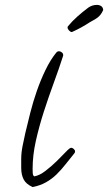

<svg xmlns="http://www.w3.org/2000/svg" viewBox="-20 -714 436 773"><path d="M282.2 -104.5Q282.2 -99.6 279.3 -96.7Q260.7 -74.2 243.7 -52.2Q226.6 -30.3 207.5 -11.7Q188.5 6.8 165 20Q141.6 33.2 111.3 39.1Q85 27.3 75.2 8.3Q65.4 -10.7 65.4 -38.1V-73.2Q65.4 -98.6 70.8 -126Q76.2 -153.3 82 -178.7Q90.8 -216.8 102.1 -260.7Q113.3 -304.7 128.4 -348.1Q143.6 -391.6 163.1 -432.1Q182.6 -472.7 207 -502.9Q211.9 -507.8 216.8 -507.8Q222.7 -507.8 228.5 -503.4Q234.4 -499 234.4 -492.2V-490.2Q217.8 -438.5 196.8 -381.3Q175.8 -324.2 156.7 -265.1Q137.7 -206.1 124.5 -147.5Q111.3 -88.9 111.3 -34.2Q111.3 -28.3 111.8 -17.6Q112.3 -6.8 118.2 -3.9Q139.6 -7.8 163.6 -26.4Q187.5 -44.9 208.5 -65.4Q229.5 -85.9 245.1 -102.5Q260.7 -119.1 266.6 -119.1Q271.5 -119.1 276.9 -114.3Q282.2 -109.4 282.2 -104.5ZM395.5 -673.8Q386.7 -652.3 369.1 -640.6Q362.3 -635.7 355.5 -632.3Q348.6 -628.9 340.8 -624Q308.6 -602.5 269.5 -585Q263.7 -585 257.8 -591.3Q252 -597.7 252 -603.5Q252 -604.5 252.4 -605.5Q252.9 -606.4 252.9 -607.4Q270.5 -628.9 292 -647.9Q313.5 -667 335.9 -683.6Q351.6 -694.3 370.1 -694.3Q379.9 -694.3 387.2 -689.5Q394.5 -684.6 395.5 -673.8Z"/></svg>

Font: Calligraffitti
Style: Regular
Weight: 400
Designer: Dathan Boardman
Foundry: Open Window
Version: Version 1.002